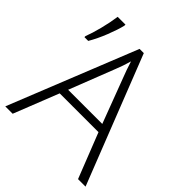

<svg xmlns="http://www.w3.org/2000/svg" viewBox="-207 -885 1015 1015"><g transform="rotate(45 300.0 -377.5)"><path d="M444.8 -252H154.8L55.2 0H0L287.1 -716.8H318.8L600.1 0H543.9ZM172.9 -296.9H428.2L331.1 -554.2Q318.8 -584.5 301.8 -638.2Q288.6 -591.3 272.9 -553.2ZM37.1 -562.5Q51.3 -599.1 64.9 -652.3Q78.6 -705.6 85.4 -754.9H143.6V-746.6Q134.8 -709 112.8 -653.3Q90.8 -597.7 65.4 -554.7H37.1Z"/></g></svg>

Font: Zoram GWebM Light
Style: Regular
Weight: 300
Foundry: Ascender Corporation
Version: Version 1.000